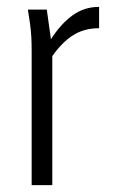

<svg xmlns="http://www.w3.org/2000/svg" viewBox="-20 -538 328 558"><path d="M61 -510H116L128 -424Q157 -469 191 -493.5Q225 -518 268 -518V-456Q225 -456 193 -436Q161 -416 132 -375V0H72V-388Q72 -413 71 -431Q70 -449 67 -471Z"/></svg>

Font: Radio Canada Condensed Light
Style: Regular
Weight: 300
Width: 3
Designer: Charles Daoud, Etienne Aubert Bonn, Alexandre Saumier Demers, Jacques Le Bailly
Foundry: Radio-Canada
Version: Version 2.104; ttfautohint (v1.8.4.7-5d5b);gftools[0.9.28.de